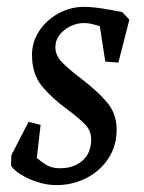

<svg xmlns="http://www.w3.org/2000/svg" viewBox="-20 -528 418 558"><path d="M12 -46 13 -77 63 -174 98 -165 87 -69Q106 -53 120 -46Q134 -39 155 -39Q194 -39 219.5 -61Q245 -83 245 -123Q245 -147 229 -164.5Q213 -182 177 -209Q128 -245 100.5 -279.5Q73 -314 73 -369Q73 -406 94 -438Q115 -470 150 -489Q185 -508 223 -508Q247 -508 276 -503.5Q305 -499 335 -493L356 -471L324 -346L286 -349L270 -452Q260 -455 248.5 -458Q237 -461 225 -461Q193 -461 167 -440.5Q141 -420 141 -391Q141 -368 158.5 -349Q176 -330 214 -301Q264 -263 291.5 -230Q319 -197 319 -151Q319 -104 295 -67.5Q271 -31 231 -10.5Q191 10 144 10Q107 10 67.5 -7Q28 -24 12 -46Z"/></svg>

Font: Andada Pro
Style: Italic
Weight: 400
Italic angle: -7°
Designer: Carolina Giovagnoli
Foundry: Huerta Tipografica
Version: Version 3.005; ttfautohint (v1.8.4)